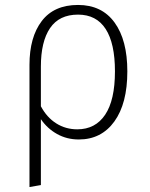

<svg xmlns="http://www.w3.org/2000/svg" viewBox="-20 -552 605 775"><path d="M494 -264Q494 -134 441.5 -61.5Q389 11 298 11Q250 11 210.5 -11Q171 -33 145 -71V195L99 203V-290Q99 -402 148.5 -467Q198 -532 295 -532Q391 -532 442.5 -461Q494 -390 494 -264ZM444 -264Q444 -377 406.5 -435Q369 -493 295 -493Q219 -493 182 -438.5Q145 -384 145 -283V-123Q169 -78 207 -54Q245 -30 292 -30Q365 -30 404.5 -89Q444 -148 444 -264Z"/></svg>

Font: FiraGO ExtraLight
Style: Regular
Weight: 200
Designer: bBox Type
Foundry: bBox Type GmbH
Version: Version 1.001